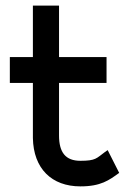

<svg xmlns="http://www.w3.org/2000/svg" viewBox="-20 -652 459 683"><path d="M15 -357H97V-161C99 -52 164 11 266 11C339 11 368 -11 404 -37L363 -118L353 -111C323 -89 321 -80 266 -80C213 -80 190 -110 190 -170V-357H359V-449H190V-632H97V-449H15Z"/></svg>

Font: Charger Sport
Style: BdNrw
Weight: 700
Designer: Jasper
Foundry: Cannot Into Space Fonts
Version: Version 1.1